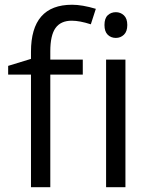

<svg xmlns="http://www.w3.org/2000/svg" viewBox="-20 -785 632 805"><path d="M327.1 -472.2H190.9V0H109.9V-472.2H14.2V-508.8L109.9 -538.1V-567.9Q109.9 -765.1 282.2 -765.1Q324.7 -765.1 381.8 -748L360.8 -683.1Q314 -698.2 280.8 -698.2Q234.9 -698.2 212.9 -667.7Q190.9 -637.2 190.9 -569.8V-535.2H327.1ZM505.9 0H424.8V-535.2H505.9ZM418 -680.2Q418 -708 431.6 -720.9Q445.3 -733.9 465.8 -733.9Q485.4 -733.9 499.5 -720.7Q513.7 -707.5 513.7 -680.2Q513.7 -652.8 499.5 -639.4Q485.4 -626 465.8 -626Q445.3 -626 431.6 -639.4Q418 -652.8 418 -680.2Z"/></svg>

Font: f0_25842 
Style: Regular
Weight: 400
Foundry: Ascender Corporation
Version: Version 1.10